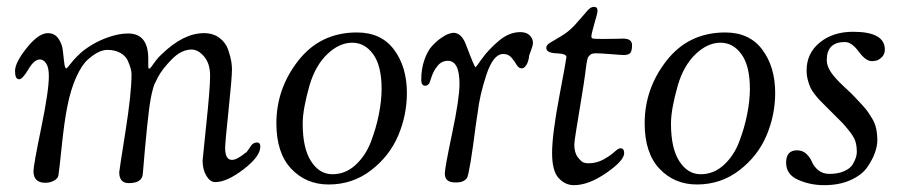

<svg xmlns="http://www.w3.org/2000/svg" viewBox="-20 -530 2639 562"><path d="M24 -322Q24 -347 58.5 -390Q93 -433 120 -433Q140 -433 151 -417Q162 -401 164 -381.5Q166 -362 168 -346Q170 -330 174 -330Q176 -330 180.5 -336Q185 -342 194 -352.5Q203 -363 215.5 -374.5Q228 -386 249.5 -399Q271 -412 297 -421Q328 -432 355 -432Q414 -432 414 -358V-337Q414 -329 416 -329Q419 -329 423 -334.5Q427 -340 435 -351Q443 -362 453 -371Q517 -433 577 -433Q604 -433 622.5 -419Q641 -405 648 -384Q655 -363 657 -350Q659 -337 659 -327Q659 -303 649 -207.5Q639 -112 639 -97Q639 -62 659 -62Q667 -62 677.5 -68Q688 -74 695 -80L702 -85Q705 -89 709.5 -95.5Q714 -102 716 -105Q718 -108 722.5 -110.5Q727 -113 732 -113Q742 -113 742 -101Q742 -72 693 -34.5Q644 3 610 3Q595 3 584 -15.5Q573 -34 573 -60Q573 -64 584 -168Q595 -272 595 -308Q595 -344 577.5 -364.5Q560 -385 541 -385Q511 -385 483 -356.5Q455 -328 442.5 -304.5Q430 -281 428 -271Q421 -247 416 -207Q411 -167 404.5 -96.5Q398 -26 398 -21Q396 6 357 6Q329 6 329 -26Q329 -30 347 -143.5Q365 -257 365 -313Q365 -320 362.5 -329.5Q360 -339 354 -352.5Q348 -366 332.5 -375Q317 -384 294 -384Q283 -384 269.5 -378Q256 -372 238 -356.5Q220 -341 203.5 -305Q187 -269 177 -218Q168 -173 160.5 -100Q153 -27 151 -17Q150 -8 138.5 -1.5Q127 5 113 5Q78 5 78 -29Q78 -46 100.5 -155Q123 -264 123 -307Q123 -333 115 -344.5Q107 -356 97 -356Q80 -356 63 -327Q46 -298 36 -298Q24 -298 24 -322Z M789 -169Q789 -271 853.5 -353Q918 -435 1025 -435Q1096 -435 1133.5 -384.5Q1171 -334 1171 -258Q1171 -193 1145.5 -133Q1120 -73 1066 -31.5Q1012 10 942 10Q876 10 832.5 -36Q789 -82 789 -169ZM866 -168Q866 -96 890.5 -58Q915 -20 953 -20Q991 -20 1020.5 -47Q1050 -74 1065.5 -114.5Q1081 -155 1089 -195.5Q1097 -236 1097 -270Q1097 -337 1072.5 -371Q1048 -405 1011 -405Q973 -405 938 -371.5Q903 -338 886 -280Q866 -210 866 -168Z M1213 -296Q1213 -328 1222 -354Q1231 -380 1243.5 -394Q1256 -408 1270 -418Q1284 -428 1293.5 -431Q1303 -434 1307 -434Q1331 -434 1344 -399Q1369 -333 1372 -333Q1373 -333 1391 -358.5Q1409 -384 1439.5 -410Q1470 -436 1503 -436Q1521 -436 1530.5 -426.5Q1540 -417 1540 -405Q1540 -397 1534.5 -383Q1529 -369 1529 -368L1528 -360Q1526 -351 1524 -346Q1522 -341 1517.5 -335.5Q1513 -330 1507 -330Q1498 -330 1492 -340.5Q1486 -351 1477 -361.5Q1468 -372 1453 -372Q1424 -372 1404 -312Q1384 -252 1378 -199L1373 -166Q1355 -25 1347 -9Q1337 4 1317 4H1312Q1282 4 1282 -22Q1282 -38 1303.5 -140Q1325 -242 1325 -284Q1325 -352 1291 -352Q1273 -352 1261 -337.5Q1249 -323 1243 -304.5Q1237 -286 1236 -285Q1230 -279 1225 -279Q1213 -279 1213 -296Z M1579 -390Q1579 -398 1589.5 -404.5Q1600 -411 1621.5 -423.5Q1643 -436 1661 -455Q1673 -468 1684 -481Q1695 -494 1699.5 -499Q1704 -504 1708.5 -507Q1713 -510 1719 -510Q1729 -510 1729 -498Q1729 -492 1720 -461.5Q1711 -431 1711 -423Q1711 -418 1716.5 -417Q1722 -416 1746 -416Q1769 -416 1785.5 -416.5Q1802 -417 1804 -417Q1830 -417 1830 -398Q1830 -381 1825 -375Q1820 -369 1806 -369Q1799 -369 1768 -371.5Q1737 -374 1725 -374Q1719 -374 1714.5 -373Q1710 -372 1707 -369Q1704 -366 1702 -363.5Q1700 -361 1699 -355Q1698 -349 1697 -345Q1696 -341 1695 -331Q1694 -321 1693 -315Q1690 -291 1681.5 -240Q1673 -189 1667 -151.5Q1661 -114 1661 -107Q1661 -83 1671.5 -69.5Q1682 -56 1689 -54Q1696 -52 1702 -52Q1726 -52 1746 -63Q1766 -74 1778 -85Q1790 -96 1796 -96Q1807 -96 1807 -82Q1807 -60 1755 -24Q1703 12 1660 12Q1634 12 1615 -9Q1596 -30 1596 -82Q1596 -136 1617 -247Q1638 -358 1638 -363Q1638 -373 1608.5 -374Q1579 -375 1579 -390Z M1867 -169Q1867 -271 1931.5 -353Q1996 -435 2103 -435Q2174 -435 2211.5 -384.5Q2249 -334 2249 -258Q2249 -193 2223.5 -133Q2198 -73 2144 -31.5Q2090 10 2020 10Q1954 10 1910.5 -36Q1867 -82 1867 -169ZM1944 -168Q1944 -96 1968.5 -58Q1993 -20 2031 -20Q2069 -20 2098.5 -47Q2128 -74 2143.5 -114.5Q2159 -155 2167 -195.5Q2175 -236 2175 -270Q2175 -337 2150.5 -371Q2126 -405 2089 -405Q2051 -405 2016 -371.5Q1981 -338 1964 -280Q1944 -210 1944 -168Z M2281 -54Q2281 -90 2313 -90Q2330 -90 2341 -79Q2352 -68 2357 -55.5Q2362 -43 2375 -32Q2388 -21 2408 -21Q2433 -21 2451 -29Q2469 -37 2476 -49Q2483 -61 2485.5 -69.5Q2488 -78 2488 -85Q2488 -102 2484 -115.5Q2480 -129 2465.5 -147Q2451 -165 2446.5 -169.5Q2442 -174 2419 -197Q2413 -203 2400 -216Q2387 -229 2381 -235Q2375 -241 2365.5 -253Q2356 -265 2352 -274Q2348 -283 2344.5 -296Q2341 -309 2341 -324Q2341 -374 2379.5 -405.5Q2418 -437 2477 -437Q2570 -437 2570 -385Q2570 -371 2561 -362.5Q2552 -354 2544.5 -352.5Q2537 -351 2532 -351Q2514 -351 2493.5 -379Q2473 -407 2453 -407Q2400 -407 2400 -354Q2400 -337 2412 -319Q2424 -301 2451 -276Q2478 -251 2479 -249Q2483 -245 2497.5 -229.5Q2512 -214 2517.5 -206.5Q2523 -199 2532 -184.5Q2541 -170 2544.5 -154Q2548 -138 2548 -119Q2548 -103 2541 -83Q2534 -63 2518.5 -40.5Q2503 -18 2470 -3Q2437 12 2392 12Q2352 12 2316.5 -3.5Q2281 -19 2281 -54Z"/></svg>

Font: OFL Sorts Mill Goudy TT
Style: Italic
Weight: 500
Italic angle: -6°
Version: Version 003.000